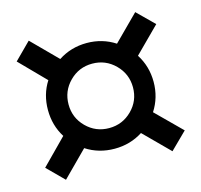

<svg xmlns="http://www.w3.org/2000/svg" viewBox="-89 -769 809 772"><g transform="rotate(-15 316.0 -383.5)"><path d="M537.1 -93.8 433.6 -197.3Q381.3 -163.6 315.9 -163.6Q250 -163.6 197.3 -197.8L93.8 -93.8L25.4 -162.1L128.9 -267.1Q96.2 -318.8 96.2 -383.3Q96.2 -447.8 128.9 -499L25.4 -604.5L93.8 -672.9L197.3 -568.8Q250.5 -603.5 315.9 -603.5Q380.9 -603.5 433.6 -569.3L537.1 -672.9L606.4 -604.5L502.4 -500.5Q536.1 -447.8 536.1 -383.3Q536.1 -318.4 502 -265.6L606.4 -162.1ZM315.9 -249.5Q371.6 -249.5 410.9 -288.6Q450.2 -327.6 450.2 -383.3Q450.2 -439 410.9 -478.3Q371.6 -517.6 315.9 -517.6Q260.3 -517.6 221.2 -478.3Q182.1 -439 182.1 -383.3Q182.1 -327.6 221.2 -288.6Q260.3 -249.5 315.9 -249.5Z"/></g></svg>

Font: ALMAS
Style: Bold
Weight: 700
Designer: ALMAS Font/ by Husham Jawad Kadhim, derived from the Bainsely font by/ Paul James MIller
Foundry: High-Logic / Made with FontCreator
Version: Version 1.411;September 19, 2021;FontCreator 14.0.0.2814 32-